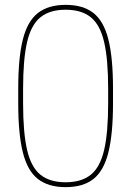

<svg xmlns="http://www.w3.org/2000/svg" viewBox="-20 -760 540 790"><path d="M250 10Q179 10 136 -23.5Q93 -57 74 -133Q55 -209 55 -335V-395Q55 -522 74 -597.5Q93 -673 136 -706.5Q179 -740 250 -740Q322 -740 364.5 -706.5Q407 -673 426 -597.5Q445 -522 445 -395V-335Q445 -209 426 -133Q407 -57 364.5 -23.5Q322 10 250 10ZM250 -10Q315 -10 353.5 -41Q392 -72 408.5 -143Q425 -214 425 -335V-395Q425 -516 408.5 -587Q392 -658 353.5 -689Q315 -720 250 -720Q185 -720 146.5 -689Q108 -658 91.5 -587Q75 -516 75 -395V-335Q75 -214 91.5 -143Q108 -72 146.5 -41Q185 -10 250 -10Z"/></svg>

Font: M PLUS Code Latin Thin
Style: Regular
Weight: 250
Designer: Coji Morishita
Foundry: UNDERFOREST DESIGN
Version: Version 1.002; ttfautohint (v1.8.3)